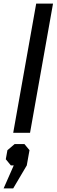

<svg xmlns="http://www.w3.org/2000/svg" viewBox="-42 -734 313 1061"><path d="M34 180H18L-10 146L-1 96L39 62H93L121 96L106 180L31 307H-22ZM158 -714H251L124 0H31Z"/></svg>

Font: Chakra Petch Medium
Style: Italic
Weight: 500
Italic angle: -10°
Designer: Katatrad Aksorn Co.,Ltd.
Foundry: Cadson Demak Co.,Ltd.
Version: Version 1.000; ttfautohint (v1.6)